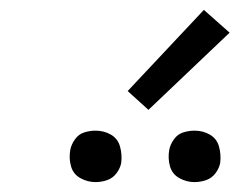

<svg xmlns="http://www.w3.org/2000/svg" viewBox="-20 -1001 484 388"><path d="M373 -633Q385 -633 396.5 -637Q408 -641 415.5 -651Q423 -661 425 -672Q427 -689 422.5 -705Q418 -721 404 -729Q390 -737 373 -737Q362 -737 350.5 -733.5Q339 -730 331.5 -719.5Q324 -709 322 -698Q319 -681 323.5 -665Q328 -649 342.5 -641Q357 -633 373 -633ZM173 -633Q185 -633 196.5 -637Q208 -641 215.5 -651Q223 -661 225 -672Q227 -689 222.5 -705Q218 -721 204 -729Q190 -737 173 -737Q162 -737 150.5 -733.5Q139 -730 131.5 -719.5Q124 -709 122 -698Q119 -681 123.5 -665Q128 -649 142.5 -641Q157 -633 173 -633ZM280 -779 444 -935 392 -981 238 -817Z"/></svg>

Font: Iosevka Sparkle Light
Style: Italic
Weight: 300
Italic angle: -9°
Designer: Belleve Invis
Foundry: Belleve Invis
Version: Version 4.5.0; ttfautohint (v1.8.3)